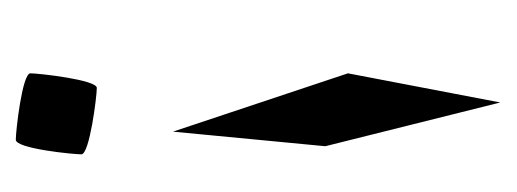

<svg xmlns="http://www.w3.org/2000/svg" viewBox="-220 -600 638 237"><g transform="rotate(90 98.5 -481.0)"><path d="M70 -200C70 -190 141 -182 152 -182C163 -182 170 -253 170 -263C170 -273 99 -282 88 -282C78 -282 70 -210 70 -200ZM70 -592 142 -376 160 -564 106 -780Z"/></g></svg>

Font: bitstorm
Style: ultext
Weight: 400
Version: Version 0.2